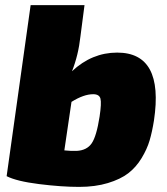

<svg xmlns="http://www.w3.org/2000/svg" viewBox="-20 -720 656 752"><path d="M311 -700 295 -577Q287 -504 262 -441Q340 -514 439 -514Q623 -514 583 -248Q576 -204 566 -170Q556 -136 534.5 -100.5Q513 -65 482.5 -41.5Q452 -18 402.5 -3Q353 12 290 12Q221 12 133 1Q45 -10 6 -30L100 -700ZM260 -321 232 -131Q261 -128 280 -129Q320 -131 339 -158.5Q358 -186 370 -263Q378 -316 373.5 -333.5Q369 -351 345 -351Q308 -351 260 -321Z"/></svg>

Font: Exo 2.0 Black
Style: Italic
Weight: 900
Italic angle: -8°
Designer: Natanael Gama
Version: Version 1.001;PS 001.001;hotconv 1.0.70;makeotf.lib2.5.58329